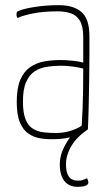

<svg xmlns="http://www.w3.org/2000/svg" viewBox="-20 -530 423 745"><path d="M282 195Q248 195 230 172.5Q212 150 212 108Q212 78 224 51Q236 24 252 3Q239 6 223.5 8Q208 10 190 10Q163 11 137.5 7Q112 3 91 -11Q70 -25 57.5 -54.5Q45 -84 45 -135Q45 -189 59 -221Q73 -253 97 -269.5Q121 -286 151 -291.5Q181 -297 212 -297Q238 -297 261.5 -294.5Q285 -292 303 -287V-385Q303 -428 290 -449.5Q277 -471 254.5 -478.5Q232 -486 204 -486Q147 -486 106 -477.5Q65 -469 48 -460Q46 -464 45 -466.5Q44 -469 44 -473Q44 -478 45 -481.5Q46 -485 49 -486Q66 -495 111.5 -502.5Q157 -510 209 -510Q265 -510 296 -483.5Q327 -457 327 -389V-323Q327 -266 326 -213.5Q325 -161 324 -114.5Q323 -68 321 -28Q278 1 257 36.5Q236 72 236 108Q236 139 247 155Q258 171 283 171Q294 171 301 168.5Q308 166 317 162Q319 163 319.5 165Q320 167 321 169Q323 175 323 177Q323 187 311 191Q299 195 282 195ZM197 -14Q231 -14 259 -24Q287 -34 297 -43Q299 -70 300.5 -107Q302 -144 302.5 -185Q303 -226 303 -264Q284 -269 260 -272Q236 -275 217 -275Q189 -275 162.5 -271Q136 -267 115 -253.5Q94 -240 81.5 -212Q69 -184 69 -136Q69 -91 79.5 -66Q90 -41 108.5 -30Q127 -19 150 -16.5Q173 -14 197 -14Z"/></svg>

Font: Yanone Kaffeesatz ExtraLight ExtraLight
Style: Regular
Weight: 250
Version: Version 2.003